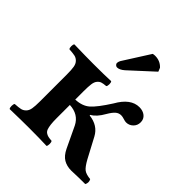

<svg xmlns="http://www.w3.org/2000/svg" viewBox="-185 -790 915 915"><g transform="rotate(45 272.0 -333.0)"><path d="M214.8 -214.8V-126Q214.8 -100.6 216.8 -84.5Q218.8 -68.4 222.4 -58.1Q226.1 -47.9 233.9 -42.5Q241.7 -37.1 250.2 -35.2Q258.8 -33.2 273.9 -32.2Q278.3 -27.8 278.3 -15.1Q278.3 -2.4 273.9 2Q228 0 154.8 0Q104 0 25.9 2Q21.5 -2.4 21.5 -15.1Q21.5 -27.8 25.9 -32.2Q51.8 -33.7 64.2 -36.6Q76.7 -39.6 86.4 -49.6Q96.2 -59.6 99.1 -76.9Q102.1 -94.2 102.1 -126V-307.1Q102.1 -338.9 99.1 -356.2Q96.2 -373.5 86.4 -383.5Q76.7 -393.6 64.2 -396.5Q51.8 -399.4 25.9 -400.9Q21.5 -405.3 21.5 -417.5Q21.5 -429.7 25.9 -434.1Q106 -432.1 155.8 -432.1Q228 -432.1 273.9 -434.1Q278.3 -429.7 278.3 -417.5Q278.3 -405.3 273.9 -400.9Q254.9 -399.4 245.4 -396.2Q235.8 -393.1 227.8 -383.5Q219.7 -374 217.3 -356.2Q214.8 -338.4 214.8 -307.1V-251Q260.3 -252.9 287.1 -276.4Q314 -299.8 356.9 -367.2Q398.9 -441.9 457 -441.9Q481 -441.9 496.6 -429.2Q512.2 -416.5 512.2 -395Q512.2 -373.5 497.6 -359.4Q482.9 -345.2 462.9 -345.2Q455.6 -345.2 443.8 -349.1Q432.1 -353 422.9 -353Q407.2 -353 395 -342.5Q382.8 -332 368.2 -307.1Q344.7 -265.1 316.9 -250V-246.1Q377.9 -239.3 403.8 -190.9L457 -90.8Q475.6 -57.1 489.5 -46.6Q503.4 -36.1 533.2 -33.2Q538.1 -25.4 537.8 -16.1Q537.6 -6.8 533.2 0Q484.9 0 440.9 2Q410.6 2 388.7 -11Q366.7 -23.9 351.1 -56.2L300.8 -162.1Q275.9 -211.9 214.8 -214.8ZM321.8 -666Q327.6 -668 336.9 -668Q370.6 -668 393.1 -644L400.9 -625L283.2 -517.1Q263.7 -500 247.1 -500Q241.7 -500 236.8 -504.6Q231.9 -509.3 231.9 -514.2Q231.9 -525.9 241.2 -539.1Z"/></g></svg>

Font: Common Serif SemiBold
Style: Regular
Weight: 600
Designer: Philipp H. Poll, Khaled Hosny
Foundry: Stefan Peev, Context Ltd.
Version: Version 1.026